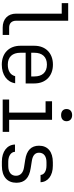

<svg xmlns="http://www.w3.org/2000/svg" viewBox="638 -1452 824 2140"><g transform="rotate(90 1050.0 -382.0)"><path d="M369 0V-72H287C239 -72 211 -101 211 -150V-730H15V-658H132V-150C132 -58 192 0 287 0Z M910 -353C910 -478 828 -560 700 -560C572 -560 490 -478 490 -353V-197C490 -72 572 10 700 10C813 10 894 -47 908 -139H829C816 -86 771 -57 700 -57C615 -57 568 -108 568 -197V-256H910ZM568 -353C568 -442 615 -493 700 -493C785 -493 832 -442 832 -353V-318H568Z M1263 -651C1305 -651 1331 -674 1331 -711C1331 -750 1305 -774 1263 -774C1221 -774 1195 -750 1195 -711C1195 -674 1221 -651 1263 -651ZM1450 0V-72H1315V-550H1109V-478H1235V-72H1089V0Z M1829 9C1951 9 2017 -53 2017 -153C2017 -245 1964 -295 1855 -312L1773 -325C1714 -334 1682 -360 1682 -405C1682 -457 1721 -488 1787 -488H1826C1887 -488 1928 -462 1930 -422H2011C2008 -505 1936 -559 1828 -559H1789C1672 -559 1604 -503 1604 -405C1604 -318 1656 -267 1761 -251L1844 -238C1904 -229 1939 -198 1939 -148C1939 -96 1902 -62 1830 -62H1782C1720 -62 1674 -91 1672 -137H1591C1593 -48 1671 9 1780 9Z"/></g></svg>

Font: Tekne LDO Light
Style: Regular
Weight: 300
Monospace: yes
Designer: Alessio Laiso, Mario Rullo, Paolo Rosset
Foundry: Alessio Laiso
Version: Version 1.000;hotconv 1.0.109;makeotfexe 2.5.65596